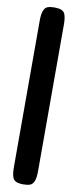

<svg xmlns="http://www.w3.org/2000/svg" viewBox="-109 -807 435 1074"><g transform="rotate(10 108.5 -270.5)"><path d="M40 -687Q40 -755 69 -767Q84 -773 108.5 -773Q133 -773 148 -767Q163 -761 169 -746Q177 -727 177 -686V146Q177 214 148 226Q133 232 108.5 232Q84 232 69 226Q54 220 48 205Q40 185 40 144Z"/></g></svg>

Font: Fredoka One
Style: Regular
Weight: 400
Version: Version 1.001;April 7, 2020;FontCreator 12.0.0.2522 64-bit